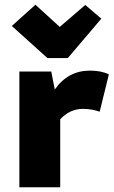

<svg xmlns="http://www.w3.org/2000/svg" viewBox="-20 -793 481 813"><path d="M181 -547 30 -683 130 -773 233 -679 341 -772 409 -714 267 -547ZM62 0V-490H197L212 -414Q268 -494 361 -494Q409 -494 441 -478L402 -320Q368 -332 332 -332Q276 -332 235 -288V0Z"/></svg>

Font: Cantarell Extra Bold
Style: Regular
Weight: 800
Designer: Dave Crossland, Nikolaus Waxweiler, Florian Fecher, Jacques Le Bailly, Eben Sorkin, Alexei Vanyashin, Alexios Zavras, Em
Version: Version 0.303